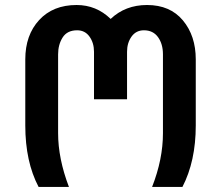

<svg xmlns="http://www.w3.org/2000/svg" viewBox="-20 -760 875 760"><path d="M80.1 -524.9Q80.1 -621.1 135 -680.7Q189.9 -740.2 283.2 -740.2Q361.3 -740.2 418 -685.1Q476.1 -740.2 562 -740.2Q653.3 -740.2 704.1 -679.2Q754.9 -618.2 754.9 -524.9V-263.2Q754.9 -122.1 702.1 -20H582Q625 -129.4 625 -232.9V-544.9Q625 -585.9 605.5 -613Q585.9 -640.1 549.8 -640.1Q518.6 -640.1 500.7 -615.2Q482.9 -590.3 482.9 -555.2V-367.2H352.1V-555.2Q352.1 -590.3 334.2 -615.2Q316.4 -640.1 285.2 -640.1Q246.1 -640.1 228 -611.8Q210 -583.5 210 -544.9V-232.9Q210 -132.3 252.9 -20H132.8Q80.1 -120.1 80.1 -263.2Z"/></svg>

Font: Miedinger*
Style: Bold
Weight: 700
Version: Version 001.000